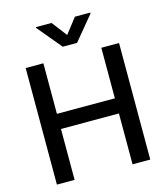

<svg xmlns="http://www.w3.org/2000/svg" viewBox="-132 -1024 975 1125"><g transform="rotate(-15 355.5 -461.5)"><path d="M72.3 -707H179.7V-400.4H531.2V-707H638.7V0H531.2V-308.6H179.7V0H72.3ZM357.4 -831.1 428.7 -922.9H522.5V-918L401.4 -771.5H314.5L192.4 -918V-922.9H287.1Z"/></g></svg>

Font: Pretendard JP Medium
Style: Regular
Weight: 500
Designer: Base glyphs from Inter by Rasmus Andersson; Hangeul glyphs from Noto Sans CJK(Source Han Sans) by Jang Soo-young and Kan
Foundry: Kil Hyung-jin
Version: Version 1.309